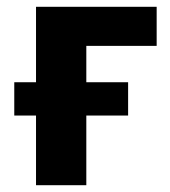

<svg xmlns="http://www.w3.org/2000/svg" viewBox="-20 -545 501 565"><path d="M86 0V-205H22V-303H86V-525H441V-410H234V-303H357V-205H234V0Z"/></svg>

Font: IBM Plex Sans
Style: Bold
Weight: 700
Designer: Mike Abbink, Paul van der Laan, Pieter van Rosmalen
Foundry: Bold Monday
Version: Version 3.201